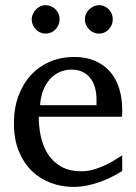

<svg xmlns="http://www.w3.org/2000/svg" viewBox="-20 -716 530 748"><path d="M456.1 -49.8Q435.1 -36.6 412.4 -25.4Q389.6 -14.2 365.5 -5.9Q341.3 2.4 316.4 7.3Q291.5 12.2 266.1 12.2Q220.7 12.2 178.7 -3.2Q136.7 -18.6 104.7 -49.3Q72.8 -80.1 53.5 -126.7Q34.2 -173.3 34.2 -235.8Q34.2 -294.4 51.8 -342Q69.3 -389.6 100.6 -423.6Q131.8 -457.5 174.8 -475.8Q217.8 -494.1 269 -494.1Q315.4 -494.1 350.6 -478.8Q385.7 -463.4 409.2 -436.3Q432.6 -409.2 444.3 -371.3Q456.1 -333.5 456.1 -289.1V-275.9Q456.1 -268.1 455.1 -261.2H130.9Q130.9 -223.1 138.9 -185.1Q147 -147 166 -116.7Q185.1 -86.4 217.3 -67.6Q249.5 -48.8 297.9 -48.8Q319.3 -48.8 340.3 -54.4Q361.3 -60.1 381.6 -68.8Q401.9 -77.6 420.4 -88.6Q439 -99.6 456.1 -110.8ZM356 -328.1Q356 -353 350.1 -374.3Q344.2 -395.5 332.3 -411.1Q320.3 -426.8 302 -435.8Q283.7 -444.8 258.8 -444.8Q233.9 -444.8 212.4 -435.3Q190.9 -425.8 174.6 -407.7Q158.2 -389.6 148.2 -364Q138.2 -338.4 136.2 -306.2H356ZM212.4 -641.1Q212.4 -629.9 208 -619.6Q203.6 -609.4 196.3 -601.6Q189 -593.8 179 -589.4Q168.9 -585 157.7 -585Q146.5 -585 136.7 -589.4Q127 -593.8 119.6 -601.6Q112.3 -609.4 107.9 -619.1Q103.5 -628.9 103.5 -640.1Q103.5 -650.9 107.9 -660.9Q112.3 -670.9 119.6 -678.7Q127 -686.5 136.7 -691.2Q146.5 -695.8 157.7 -695.8Q168.9 -695.8 179 -691.4Q189 -687 196.3 -679.7Q203.6 -672.4 208 -662.4Q212.4 -652.3 212.4 -641.1ZM419.4 -641.1Q419.4 -629.9 415.3 -619.6Q411.1 -609.4 403.8 -601.6Q396.5 -593.8 386.7 -589.4Q377 -585 365.7 -585Q354.5 -585 344.5 -589.4Q334.5 -593.8 326.9 -601.6Q319.3 -609.4 314.9 -619.6Q310.5 -629.9 310.5 -641.1Q310.5 -651.4 314.9 -661.4Q319.3 -671.4 327.1 -679Q335 -686.5 344.7 -691.2Q354.5 -695.8 365.7 -695.8Q377 -695.8 386.7 -691.4Q396.5 -687 403.8 -679.4Q411.1 -671.9 415.3 -661.9Q419.4 -651.9 419.4 -641.1Z"/></svg>

Font: BabelStone Ogham Pictish
Style: Regular
Weight: 400
Designer: Andrew West
Foundry: BabelStone
Version: Version 1.02 March 14, 2022